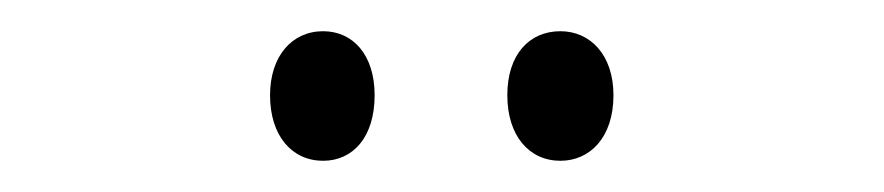

<svg xmlns="http://www.w3.org/2000/svg" viewBox="-20 -727 566 123"><path d="M153 -666C153 -640 167 -624 187 -624C206 -624 220 -639 220 -666C220 -692 206 -707 187 -707C167 -707 153 -691 153 -666ZM305 -666C305 -640 319 -624 339 -624C358 -624 373 -639 373 -666C373 -692 358 -707 339 -707C319 -707 305 -692 305 -666Z"/></svg>

Font: Noto Sans Devanagari ExtraCondensed Light
Style: Regular
Weight: 300
Width: 2
Designer: Jelle Bosma - Monotype Design Team
Foundry: Monotype Imaging Inc.
Version: Version 2.004